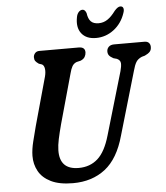

<svg xmlns="http://www.w3.org/2000/svg" viewBox="-60 -950 878 1015"><g transform="rotate(-5 379.0 -442.5)"><path d="M490 -224 587.5 -556Q594.5 -581 593.8 -597.5Q593 -614 574.5 -622.5L556.5 -627.5Q540 -636.5 533.8 -644.8Q527.5 -653 527.5 -666Q527.5 -680 537.5 -690Q547.5 -700 566.5 -700H727Q743 -700 750.8 -691.5Q758.5 -683 758.5 -670Q758.5 -653 749.5 -643.8Q740.5 -634.5 723 -626.5L707 -622Q685.5 -613 676 -597.2Q666.5 -581.5 658.5 -551.5L560.5 -216Q527.5 -96.5 457.8 -42.2Q388 12 286.5 12Q214.5 12 169.8 -10Q125 -32 104.8 -69Q84.5 -106 85 -150.5Q85.5 -185 96 -226.8Q106.5 -268.5 116 -305L187.5 -562.5Q193.5 -585.5 191 -603.5Q188.5 -621.5 177.5 -627.5L161 -633Q148 -642 143 -649.2Q138 -656.5 138 -669.5Q138.5 -681.5 146.8 -690.8Q155 -700 169.5 -700H378.5Q412.5 -700 412 -671Q411.5 -658.5 405.2 -647.5Q399 -636.5 382.5 -629.5L361 -624.5Q345.5 -618.5 337.5 -604.8Q329.5 -591 323.5 -567L250.5 -305Q238.5 -260 231.5 -227.2Q224.5 -194.5 224 -168Q222 -65.5 323.5 -65.5Q383.5 -65.5 424.5 -102Q465.5 -138.5 490 -224ZM495 -818.5Q521 -818.5 542.2 -832.8Q563.5 -847 585.5 -877Q603 -897 616 -897Q628.5 -897 632 -886.8Q635.5 -876.5 629.5 -860.5Q611.5 -806.5 569 -774.2Q526.5 -742 474.5 -742Q422.5 -742 397.5 -774.5Q372.5 -807 383.5 -861.5Q386.5 -877.5 395.5 -887.2Q404.5 -897 415.5 -897Q429 -897 436 -877Q440 -847 453.8 -832.8Q467.5 -818.5 495 -818.5Z"/></g></svg>

Font: Fraunces 144pt S100 SemiBold
Style: Italic
Weight: 600
Italic angle: -16°
Version: Version 1.000; ttfautohint (v1.8.3)